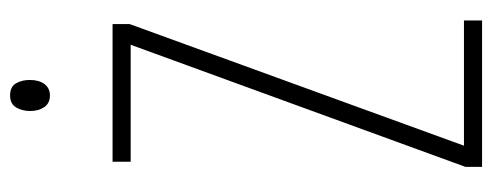

<svg xmlns="http://www.w3.org/2000/svg" viewBox="-310 -692 952 371"><g transform="rotate(-90 165.5 -507.0)"><path d="M311 -51H28V-83L264 -730H38V-765H304V-732L69 -86H311ZM166 -963Q183 -963 189.5 -951.5Q196 -940 196 -925Q196 -907 188 -896.5Q180 -886 166 -886Q151 -886 143.5 -897Q136 -908 136 -924Q136 -940 143 -951.5Q150 -963 166 -963Z"/></g></svg>

Font: Noto Sans Tamil UI ExtraCondensed ExtraLight
Style: Regular
Weight: 200
Width: 2
Designer: Jelle Bosma - Monotype Design Team
Foundry: Monotype Imaging Inc.
Version: Version 2.004; ttfautohint (v1.8.4.7-5d5b)